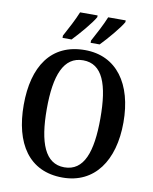

<svg xmlns="http://www.w3.org/2000/svg" viewBox="-100 -1005 871 1090"><g transform="rotate(10 335.5 -460.5)"><path d="M361 -784V-771H413C452 -811 516 -886 535 -921V-931H434C416 -886 387 -832 361 -784ZM199 -784V-771H251C290 -811 354 -886 373 -921V-931H272C254 -886 225 -832 199 -784ZM336 10C520 10 623 -137 623 -358C623 -580 520 -725 337 -725C142 -725 48 -580 48 -359C48 -137 142 10 336 10ZM336 -49C225 -49 181 -164 181 -358C181 -553 225 -666 337 -666C449 -666 490 -553 490 -358C490 -164 449 -49 336 -49Z"/></g></svg>

Font: Noto Serif Devanagari Condensed SemiBold
Style: Regular
Weight: 600
Width: 3
Designer: Universal Thirst, Indian Type Foundry and the Monotype Design Team
Foundry: Monotype Imaging Inc.
Version: Version 2.004